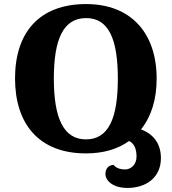

<svg xmlns="http://www.w3.org/2000/svg" viewBox="-20 -745 845 945"><path d="M607 180C698 180 772 130 772 33C772 -39 734 -86 674 -108C725 -172 751 -256 751 -358C751 -583 624 -725 404 -725C174 -725 54 -586 54 -359C54 -137 170 10 403 10C489 10 560 -11 615 -51C638 -41 652 -15 652 25C652 68 622 89 596 89C565 89 548 78 538 66C509 70 499 89 499 112C499 142 533 180 607 180ZM403 -59C293 -59 245 -163 245 -358C245 -553 292 -656 404 -656C514 -656 560 -554 560 -358C560 -162 514 -59 403 -59Z"/></svg>

Font: Noto Serif Georgian Extra
Style: Regular
Weight: 800
Designer: Monotype Design Team
Foundry: Monotype Imaging Inc.
Version: Version 1.901